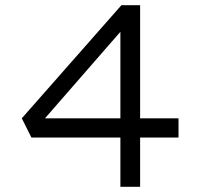

<svg xmlns="http://www.w3.org/2000/svg" viewBox="-20 -720 761 740"><path d="M444 0V-645L482 -641L122 -228L115 -264H668V-190H101L64 -264L448 -700H520V0Z"/></svg>

Font: Lexend Mega Light
Style: Regular
Weight: 300
Version: Version 1.007